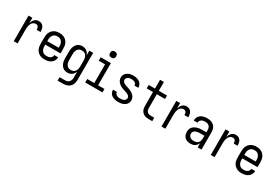

<svg xmlns="http://www.w3.org/2000/svg" viewBox="71 -1947 4859 3376"><g transform="rotate(30 2500.0 -259.0)"><path d="M124 0V-520H202V-408Q208 -430 218.5 -452Q229 -474 245 -491.5Q261 -509 283.5 -518.5Q306 -528 330 -528Q348 -528 366.5 -523.5Q385 -519 400 -508Q415 -497 425.5 -481.5Q436 -466 441.5 -448.5Q447 -431 449 -412.5Q451 -394 451 -375H373Q373 -390 370.5 -404.5Q368 -419 360.5 -432Q353 -445 339.5 -451.5Q326 -458 311 -458Q291 -458 272.5 -449.5Q254 -441 241.5 -426Q229 -411 221 -392.5Q213 -374 209 -354.5Q205 -335 203.5 -315Q202 -295 202 -276V0Z M750 8Q723 8 696.5 2.5Q670 -3 646.5 -16Q623 -29 604.5 -49.5Q586 -70 575 -94.5Q564 -119 560 -146Q556 -173 556 -200V-320Q556 -347 560 -374Q564 -401 575 -425.5Q586 -450 604.5 -470.5Q623 -491 646.5 -504Q670 -517 696.5 -522.5Q723 -528 750 -528Q777 -528 803.5 -522.5Q830 -517 853.5 -504Q877 -491 895.5 -470.5Q914 -450 925 -425.5Q936 -401 940 -374Q944 -347 944 -320V-225H634V-200Q634 -183 636 -166Q638 -149 644 -133Q650 -117 660.5 -103Q671 -89 685 -79.5Q699 -70 716 -66Q733 -62 750 -62Q770 -62 789.5 -65.5Q809 -69 826 -79.5Q843 -90 853.5 -107.5Q864 -125 864 -145H942Q942 -122 934.5 -100Q927 -78 913.5 -59.5Q900 -41 881 -27.5Q862 -14 840.5 -6Q819 2 796 5Q773 8 750 8ZM866 -295V-320Q866 -337 864 -354Q862 -371 856 -387Q850 -403 839.5 -417Q829 -431 815 -440.5Q801 -450 784 -454Q767 -458 750 -458Q733 -458 716 -454Q699 -450 685 -440.5Q671 -431 660.5 -417Q650 -403 644 -387Q638 -371 636 -354Q634 -337 634 -320V-295Z M1138 215V145H1246Q1262 145 1277.5 142Q1293 139 1306.5 131.5Q1320 124 1330.5 112Q1341 100 1347.5 86Q1354 72 1356 56.5Q1358 41 1358 25V-96Q1350 -73 1336.5 -53Q1323 -33 1304 -19Q1285 -5 1262 1.5Q1239 8 1215 8Q1190 8 1166 1Q1142 -6 1122.5 -21.5Q1103 -37 1090 -58Q1077 -79 1069 -102.5Q1061 -126 1058.5 -150.5Q1056 -175 1056 -200V-320Q1056 -345 1058.5 -369.5Q1061 -394 1069 -417.5Q1077 -441 1090 -462Q1103 -483 1122.5 -498.5Q1142 -514 1166 -521Q1190 -528 1215 -528Q1239 -528 1262 -521.5Q1285 -515 1304 -501Q1323 -487 1336.5 -467Q1350 -447 1358 -424V-520H1436V25Q1436 51 1431.5 76Q1427 101 1416 124Q1405 147 1386.5 165.5Q1368 184 1345 195Q1322 206 1297 210.5Q1272 215 1246 215ZM1246 -62Q1263 -62 1279.5 -66Q1296 -70 1309.5 -80Q1323 -90 1333 -104Q1343 -118 1348.5 -134Q1354 -150 1356 -166.5Q1358 -183 1358 -200V-320Q1358 -337 1356 -353.5Q1354 -370 1348.5 -386Q1343 -402 1333 -416Q1323 -430 1309.5 -440Q1296 -450 1279.5 -454Q1263 -458 1246 -458Q1229 -458 1212.5 -454Q1196 -450 1182.5 -440Q1169 -430 1159 -416Q1149 -402 1143.5 -386Q1138 -370 1136 -353.5Q1134 -337 1134 -320V-200Q1134 -183 1136 -166.5Q1138 -150 1143.5 -134Q1149 -118 1159 -104Q1169 -90 1182.5 -80Q1196 -70 1212.5 -66Q1229 -62 1246 -62Z M1575 0V-70H1718V-450H1589V-520H1796V-70H1925V0ZM1755 -608Q1742 -608 1730 -611.5Q1718 -615 1709 -624Q1700 -633 1696.5 -645Q1693 -657 1693 -670Q1693 -683 1696.5 -695Q1700 -707 1709 -716Q1718 -725 1730 -729Q1742 -733 1755 -733Q1768 -733 1780 -729Q1792 -725 1801 -716Q1810 -707 1814 -695Q1818 -683 1818 -670Q1818 -657 1814 -645Q1810 -633 1801 -624Q1792 -615 1780 -611.5Q1768 -608 1755 -608Z M2249 8Q2227 8 2205.5 5.5Q2184 3 2163 -3.5Q2142 -10 2123.5 -21.5Q2105 -33 2091 -49.5Q2077 -66 2069.5 -87Q2062 -108 2062 -130V-135H2140V-132Q2140 -114 2151 -99Q2162 -84 2178.5 -75.5Q2195 -67 2213 -64.5Q2231 -62 2249 -62Q2267 -62 2285.5 -65Q2304 -68 2320 -76Q2336 -84 2347.5 -99.5Q2359 -115 2359 -133Q2359 -151 2349 -165.5Q2339 -180 2324.5 -189.5Q2310 -199 2294 -205Q2278 -211 2261.5 -216Q2245 -221 2228.5 -226.5Q2212 -232 2196 -238.5Q2180 -245 2165 -253Q2150 -261 2136 -271.5Q2122 -282 2110.5 -294.5Q2099 -307 2090 -321.5Q2081 -336 2076.5 -353Q2072 -370 2072 -387Q2072 -408 2078.5 -429Q2085 -450 2098 -467Q2111 -484 2129 -496Q2147 -508 2167 -515.5Q2187 -523 2208.5 -525.5Q2230 -528 2251 -528Q2272 -528 2293 -525.5Q2314 -523 2334 -516Q2354 -509 2372 -497.5Q2390 -486 2403 -469.5Q2416 -453 2423 -432.5Q2430 -412 2430 -391V-385H2352V-388Q2352 -405 2342.5 -420Q2333 -435 2318 -443.5Q2303 -452 2285.5 -455Q2268 -458 2251 -458Q2234 -458 2216.5 -455Q2199 -452 2184 -443.5Q2169 -435 2159 -419.5Q2149 -404 2149 -387Q2149 -370 2159 -355Q2169 -340 2183 -330.5Q2197 -321 2213.5 -315Q2230 -309 2246.5 -304Q2263 -299 2279 -293.5Q2295 -288 2311 -281.5Q2327 -275 2342.5 -267Q2358 -259 2371.5 -248.5Q2385 -238 2397 -225.5Q2409 -213 2418 -198.5Q2427 -184 2431.5 -167Q2436 -150 2436 -133Q2436 -111 2428.5 -90Q2421 -69 2407.5 -52Q2394 -35 2375 -23Q2356 -11 2335.5 -4Q2315 3 2293 5.5Q2271 8 2249 8Z M2936 0H2860Q2837 0 2814.5 -4Q2792 -8 2771.5 -18Q2751 -28 2735 -44Q2719 -60 2709 -80.5Q2699 -101 2695 -123.5Q2691 -146 2691 -169V-450H2564V-520H2691V-699H2769V-520H2936V-450H2769V-169Q2769 -150 2773.5 -131Q2778 -112 2791 -97.5Q2804 -83 2822.5 -76.5Q2841 -70 2860 -70H2936Z M3124 0V-520H3202V-408Q3208 -430 3218.5 -452Q3229 -474 3245 -491.5Q3261 -509 3283.5 -518.5Q3306 -528 3330 -528Q3348 -528 3366.5 -523.5Q3385 -519 3400 -508Q3415 -497 3425.5 -481.5Q3436 -466 3441.5 -448.5Q3447 -431 3449 -412.5Q3451 -394 3451 -375H3373Q3373 -390 3370.5 -404.5Q3368 -419 3360.5 -432Q3353 -445 3339.5 -451.5Q3326 -458 3311 -458Q3291 -458 3272.5 -449.5Q3254 -441 3241.5 -426Q3229 -411 3221 -392.5Q3213 -374 3209 -354.5Q3205 -335 3203.5 -315Q3202 -295 3202 -276V0Z M3714 8Q3683 8 3652.5 -0.5Q3622 -9 3599.5 -30Q3577 -51 3566.5 -81.5Q3556 -112 3556 -143Q3556 -168 3562.5 -193Q3569 -218 3585 -237.5Q3601 -257 3623 -270.5Q3645 -284 3669 -292Q3693 -300 3718 -303Q3743 -306 3769 -306H3858V-355Q3858 -376 3851 -397Q3844 -418 3828 -432Q3812 -446 3791 -452Q3770 -458 3749 -458Q3730 -458 3711 -454.5Q3692 -451 3675.5 -440.5Q3659 -430 3649.5 -413Q3640 -396 3640 -377V-375H3562V-378Q3562 -401 3569 -422.5Q3576 -444 3589 -462.5Q3602 -481 3620.5 -494Q3639 -507 3660.5 -514.5Q3682 -522 3704 -525Q3726 -528 3749 -528Q3773 -528 3797 -524.5Q3821 -521 3843 -511Q3865 -501 3883.5 -485Q3902 -469 3914 -448Q3926 -427 3931 -403Q3936 -379 3936 -355V0H3858V-86Q3850 -65 3835.5 -46.5Q3821 -28 3802 -15Q3783 -2 3760 3Q3737 8 3714 8ZM3746 -62Q3769 -62 3791.5 -69.5Q3814 -77 3829.5 -94Q3845 -111 3851.5 -134Q3858 -157 3858 -180V-236H3769Q3754 -236 3739 -234.5Q3724 -233 3709.5 -229.5Q3695 -226 3681 -220Q3667 -214 3656 -204Q3645 -194 3639.5 -179.5Q3634 -165 3634 -150Q3634 -130 3643 -111.5Q3652 -93 3668.5 -81.5Q3685 -70 3705 -66Q3725 -62 3746 -62Z M4124 0V-520H4202V-408Q4208 -430 4218.5 -452Q4229 -474 4245 -491.5Q4261 -509 4283.5 -518.5Q4306 -528 4330 -528Q4348 -528 4366.5 -523.5Q4385 -519 4400 -508Q4415 -497 4425.5 -481.5Q4436 -466 4441.5 -448.5Q4447 -431 4449 -412.5Q4451 -394 4451 -375H4373Q4373 -390 4370.5 -404.5Q4368 -419 4360.5 -432Q4353 -445 4339.5 -451.5Q4326 -458 4311 -458Q4291 -458 4272.5 -449.5Q4254 -441 4241.5 -426Q4229 -411 4221 -392.5Q4213 -374 4209 -354.5Q4205 -335 4203.5 -315Q4202 -295 4202 -276V0Z M4750 8Q4723 8 4696.5 2.5Q4670 -3 4646.5 -16Q4623 -29 4604.5 -49.5Q4586 -70 4575 -94.5Q4564 -119 4560 -146Q4556 -173 4556 -200V-320Q4556 -347 4560 -374Q4564 -401 4575 -425.5Q4586 -450 4604.5 -470.5Q4623 -491 4646.5 -504Q4670 -517 4696.5 -522.5Q4723 -528 4750 -528Q4777 -528 4803.5 -522.5Q4830 -517 4853.5 -504Q4877 -491 4895.5 -470.5Q4914 -450 4925 -425.5Q4936 -401 4940 -374Q4944 -347 4944 -320V-225H4634V-200Q4634 -183 4636 -166Q4638 -149 4644 -133Q4650 -117 4660.5 -103Q4671 -89 4685 -79.5Q4699 -70 4716 -66Q4733 -62 4750 -62Q4770 -62 4789.5 -65.5Q4809 -69 4826 -79.5Q4843 -90 4853.5 -107.5Q4864 -125 4864 -145H4942Q4942 -122 4934.5 -100Q4927 -78 4913.5 -59.5Q4900 -41 4881 -27.5Q4862 -14 4840.5 -6Q4819 2 4796 5Q4773 8 4750 8ZM4866 -295V-320Q4866 -337 4864 -354Q4862 -371 4856 -387Q4850 -403 4839.5 -417Q4829 -431 4815 -440.5Q4801 -450 4784 -454Q4767 -458 4750 -458Q4733 -458 4716 -454Q4699 -450 4685 -440.5Q4671 -431 4660.5 -417Q4650 -403 4644 -387Q4638 -371 4636 -354Q4634 -337 4634 -320V-295Z"/></g></svg>

Font: HulyMono
Style: Regular
Weight: 400
Monospace: yes
Designer: Belleve Invis
Foundry: Belleve Invis
Version: Version 33.2.5; ttfautohint (v1.8.4)